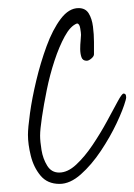

<svg xmlns="http://www.w3.org/2000/svg" viewBox="-20 -467 332 474"><path d="M127 -13Q97 -13 80 -33.5Q63 -54 56 -82.5Q49 -111 49 -134Q49 -151 54 -187.5Q59 -224 69.5 -268Q80 -312 95 -353Q110 -394 130 -420.5Q150 -447 174 -447Q191 -447 199 -434Q207 -421 209.5 -401.5Q212 -382 212 -363.5Q212 -345 212 -333Q212 -328 205.5 -322.5Q199 -317 194 -317Q184 -317 181 -326Q178 -335 178 -346Q178 -357 179 -366.5Q180 -376 180 -381Q180 -386 178 -397.5Q176 -409 170 -409Q154 -403 140 -377.5Q126 -352 114.5 -317Q103 -282 95.5 -245Q88 -208 83.5 -177.5Q79 -147 79 -132Q79 -118 82.5 -96.5Q86 -75 96.5 -58Q107 -41 126 -41Q147 -41 168 -60.5Q189 -80 208.5 -109Q228 -138 244 -167.5Q260 -197 270.5 -216.5Q281 -236 285 -236Q290 -236 291 -231Q292 -226 291 -223L290 -219Q284 -197 268 -163Q252 -129 229 -94.5Q206 -60 179.5 -36.5Q153 -13 127 -13Z"/></svg>

Font: Licorice
Style: Regular
Weight: 400
Designer: Robert E. Leuschke
Foundry: Robert E. Leuschke
Version: Version 1.010; ttfautohint (v1.8.3)